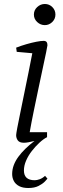

<svg xmlns="http://www.w3.org/2000/svg" viewBox="-20 -707 317 963"><path d="M122 236Q94 236 76 226.5Q58 217 49.5 201Q41 185 41 166Q41 143 49 121.5Q57 100 72 79.5Q87 59 107.5 39Q128 19 153 0Q137 4 123.5 6.5Q110 9 100 9Q78 9 69.5 -2.5Q61 -14 61 -29Q61 -35 66.5 -65Q72 -95 81.5 -140Q91 -185 101.5 -238Q112 -291 123 -343.5Q134 -396 142 -440L64 -447L61 -468Q87 -478 113 -485.5Q139 -493 162 -497.5Q185 -502 199 -502Q209 -502 213.5 -496.5Q218 -491 218 -480Q218 -476 211.5 -445Q205 -414 194.5 -365Q184 -316 172 -259Q160 -202 148.5 -146Q137 -90 129 -44H216V-19Q198 -10 178 8.5Q158 27 140 50Q122 73 111 98.5Q100 124 100 148Q100 197 154 197Q165 197 179 192Q193 187 206 175L218 189Q217 191 205.5 203Q194 215 173.5 225.5Q153 236 122 236ZM205 -581Q183 -581 166.5 -596.5Q150 -612 150 -634Q150 -656 166.5 -671.5Q183 -687 205 -687Q227 -687 242.5 -671.5Q258 -656 258 -634Q258 -612 242 -596.5Q226 -581 205 -581Z"/></svg>

Font: Manuale Light
Style: Italic
Weight: 300
Italic angle: -11°
Version: Version 1.002